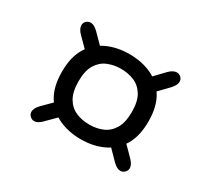

<svg xmlns="http://www.w3.org/2000/svg" viewBox="-96 -726 812 747"><g transform="rotate(30 309.5 -353.0)"><path d="M314.5 -161Q260 -161 216 -181Q172 -201 146 -243.2Q120 -285.5 120 -352.5Q120 -419.5 146 -461.5Q172 -503.5 216 -523.2Q260 -543 314.5 -543Q368.5 -543 412.5 -523.2Q456.5 -503.5 482.5 -461.5Q508.5 -419.5 508.5 -352.5Q508.5 -285.5 482.5 -243.2Q456.5 -201 412.5 -181Q368.5 -161 314.5 -161ZM122.5 -131.5Q111.5 -131.5 103.2 -139.5Q95 -147.5 95 -158Q95 -166.5 99.8 -175.5Q104.5 -184.5 113.5 -193.5L165 -245L209.5 -203.5L156 -150Q138 -131.5 122.5 -131.5ZM314.5 -227Q347 -227 374 -238.5Q401 -250 417.5 -277.5Q434 -305 434 -352.5Q434 -400 417.5 -427Q401 -454 374 -465.5Q347 -477 314.5 -477Q282 -477 254.8 -465.5Q227.5 -454 211 -427Q194.5 -400 194.5 -352.5Q194.5 -305 211 -277.5Q227.5 -250 254.8 -238.5Q282 -227 314.5 -227ZM509 -131.5Q493.5 -131.5 475 -150L420 -206L464 -248L518 -193.5Q536.5 -175 536.5 -158.5Q536.5 -147.5 528 -139.5Q519.5 -131.5 509 -131.5ZM167 -458.5 113.5 -512Q95 -530.5 95 -547Q95 -558.5 103.2 -566Q111.5 -573.5 122.5 -573.5Q137.5 -573.5 156 -555.5L211 -500ZM465 -457 420.5 -498.5 475 -555.5Q484.5 -565 493 -569.2Q501.5 -573.5 509 -573.5Q519.5 -573.5 527.8 -566Q536 -558.5 536 -547Q536 -531 518 -512Z"/></g></svg>

Font: Sono Monospace
Style: Regular
Weight: 400
Designer: Tyler Finck
Foundry: Tyler Finck
Version: Version 2.112